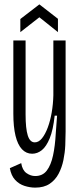

<svg xmlns="http://www.w3.org/2000/svg" viewBox="-20 -713 361 878"><path d="M141 145Q117 145 92 137Q67 129 49 109.5Q31 90 25 56L77 33Q82 65 101 78.5Q120 92 141 92Q175 92 194 67Q213 42 222.5 -2Q232 -46 235 -103L241 -184H230Q223 -119 207.5 -81Q192 -43 171.5 -26.5Q151 -10 127 -10Q100 -10 80.5 -30.5Q61 -51 51 -92Q41 -133 41 -193V-528H97V-190Q97 -125 107 -93.5Q117 -62 139 -62Q157 -62 172 -80.5Q187 -99 198.5 -130Q210 -161 216.5 -199Q223 -237 224 -277V-528H280V-111Q280 -83 278.5 -49Q277 -15 270 19Q263 53 248 81.5Q233 110 207 127.5Q181 145 141 145ZM73 -566V-626L160 -693L245 -627V-566L160 -634Z"/></svg>

Font: Bricolage Grotesque 72pt Condensed ExtraLight
Style: Regular
Weight: 250
Width: 3
Designer: Mathieu Triay
Foundry: Atelier Triay
Version: Version 1.001;gftools[0.9.33.dev8+g029e19f]